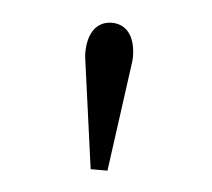

<svg xmlns="http://www.w3.org/2000/svg" viewBox="-30 -762 301 273"><g transform="rotate(5 120.0 -625.0)"><path d="M86 -684C86 -680 87 -673 88 -666L108 -520H132L152 -666C153 -673 154 -680 154 -684C154 -716 139 -730 120 -730C101 -730 86 -716 86 -684Z"/></g></svg>

Font: Old Standard
Style: Regular
Weight: 400
Designer: Alexey Kryukov <alexios@thessalonica.org.ru>
Version: Version 2.0